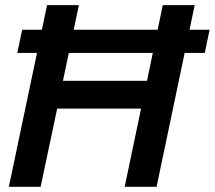

<svg xmlns="http://www.w3.org/2000/svg" viewBox="-20 -723 831 743"><path d="M14.2 0 162.1 -703.1H285.2L223.6 -410.2H548.8L609.9 -703.1H733.4L585.9 0H462.4L525.9 -302.7H201.2L137.2 0ZM65.9 -607.9H791L772.5 -518.1H46.9Z"/></svg>

Font: Schibsted Grotesk SemiBold
Style: Italic
Weight: 600
Italic angle: -12°
Designer: Bakken & Baeck AS, Henrik Kongsvoll
Foundry: Schibsted ASA
Version: Version 1.100;gftools[0.9.25]